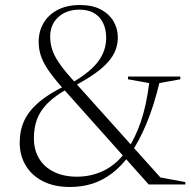

<svg xmlns="http://www.w3.org/2000/svg" viewBox="-20 -735 762 765"><path d="M281.5 -395.5 249 -381Q198.5 -353 169.2 -323.2Q140 -293.5 127.5 -259.8Q115 -226 115 -185Q115 -137 136.2 -102.5Q157.5 -68 196.2 -49.5Q235 -31 287 -31Q343.5 -31 393.2 -55Q443 -79 481.5 -131L490 -143Q519 -186 541 -249.8Q563 -313.5 574.5 -404L490 -419V-430H698.5V-419L615 -404Q592 -310 563.2 -241.5Q534.5 -173 502 -126L493.5 -114Q462.5 -72 426.5 -44.5Q390.5 -17 349 -3.5Q307.5 10 259 10Q195.5 10 150.8 -13Q106 -36 82.2 -76Q58.5 -116 58.5 -167Q58.5 -216 77.2 -255.5Q96 -295 136.2 -329Q176.5 -363 241.5 -394L270.5 -407.5Q342.5 -450 372.8 -492.2Q403 -534.5 403 -583.5Q403 -635.5 375.5 -666Q348 -696.5 296 -696.5Q245.5 -696.5 212.8 -667.2Q180 -638 180 -589Q180 -563 187.5 -539Q195 -515 213.2 -487.5Q231.5 -460 264 -423.5L619 -28L718.5 -9.5V0H572.5L227 -387Q189.5 -429.5 169.2 -460.5Q149 -491.5 141.5 -517Q134 -542.5 134 -567.5Q134 -610 153.5 -643.2Q173 -676.5 210 -695.8Q247 -715 298.5 -715Q348.5 -715 382 -697Q415.5 -679 432.5 -649.8Q449.5 -620.5 449.5 -586Q449.5 -560 440.5 -536Q431.5 -512 411.5 -489Q391.5 -466 359.5 -443Q327.5 -420 281.5 -395.5Z"/></svg>

Font: Newsreader 60pt Light
Style: Regular
Weight: 300
Designer: Hugues Gentile
Foundry: Production Type
Version: Version 1.003